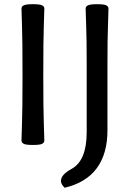

<svg xmlns="http://www.w3.org/2000/svg" viewBox="-20 -674 615 903"><path d="M134.8 7.8Q102.5 7.8 91.8 2.4Q81.1 -2.9 81.1 -12.7Q81.1 -33.2 83.5 -94.7Q85.9 -156.2 85.9 -323.2Q85.9 -490.2 83.5 -551.8Q81.1 -613.3 81.1 -633.8Q81.1 -643.6 91.8 -648.9Q102.5 -654.3 134.8 -654.3Q167.5 -654.3 178 -648.9Q188.5 -643.6 188.5 -633.8Q188.5 -613.3 186 -551.8Q183.6 -490.2 183.6 -323.2Q183.6 -156.2 186 -94.7Q188.5 -33.2 188.5 -12.7Q188.5 -2.9 178 2.4Q167.5 7.8 134.8 7.8ZM284.2 209Q266.6 192.9 266.6 176.8Q266.6 147.5 316.9 120.1Q387.7 81.5 387.7 -52.2V-378.9Q387.7 -490.2 385.3 -551.8Q382.8 -613.3 382.8 -633.8Q382.8 -643.6 393.6 -648.9Q404.3 -654.3 436.5 -654.3Q469.2 -654.3 479.7 -648.9Q490.2 -643.6 490.2 -633.8Q490.2 -613.3 487.8 -551.8Q485.4 -490.2 485.4 -378.9V-62Q485.4 161.1 284.2 209Z"/></svg>

Font: Bainsley
Style: Regular
Weight: 400
Designer: Paul James MIller
Foundry: High-Logic / Made with FontCreator
Version: Version 1.411;March 28, 2021;FontCreator 13.0.0.2683 64-bit